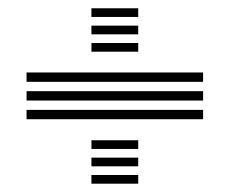

<svg xmlns="http://www.w3.org/2000/svg" viewBox="-20 -596 553 462"><path d="M43.9 -399.1V-421.6H468.7V-399.1ZM43.9 -354.1V-376.6H468.7V-354.1ZM43.9 -309.1V-331.6H468.7V-309.1ZM200 -555.2V-576.1H312.6V-555.2ZM200 -471.6V-492.5H312.6V-471.6ZM200 -513.4V-534.3H312.6V-513.4ZM200 -237.6V-258.5H312.6V-237.6ZM200 -154V-174.9H312.6V-154ZM200 -195.8V-216.7H312.6V-195.8Z"/></svg>

Font: Big Shoulders Inline Text SC Thin
Style: Regular
Weight: 100
Designer: Patric King
Foundry: XO Type Co
Version: Version 2.002